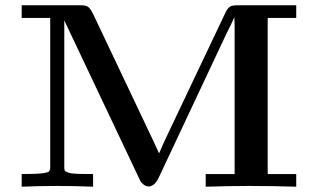

<svg xmlns="http://www.w3.org/2000/svg" viewBox="-20 -706 1204 726"><path d="M62 0V-47.9Q115.2 -47.9 137.7 -50.5Q160.2 -53.2 165 -57.6Q169.9 -62 169.9 -74.2V-638.2H62V-686H286.1Q304.2 -686 312.5 -680.4Q320.8 -674.8 330.1 -657.2L554.2 -185.1Q578.1 -133.3 581.1 -127H582Q598.1 -165 606.9 -183.1L832 -657.2Q840.8 -675.3 849.4 -680.7Q857.9 -686 876 -686H1100.1V-638.2H992.2V-47.9H1100.1V0Q1012.2 -2.9 923.8 -2.9H919.9Q851.1 -2.9 757.8 0V-47.9H867.2V-606.9L866.2 -641.1Q857.4 -620.1 836.9 -580.1L580.1 -34.2Q564 -1 542 -1Q530.8 -1 522 -9Q513.2 -17.1 511 -21.5Q508.8 -25.9 502.9 -38.1L223.1 -628.9V-74.2Q223.1 -64.5 225.1 -60.8Q227.1 -57.1 237.5 -53.5Q248 -49.8 269.5 -48.8Q291 -47.9 332 -47.9V0Q264.2 -2.9 197 -2.9Q129.9 -2.9 62 0Z"/></svg>

Font: CMU Serif
Style: Bold
Weight: 700
Version: Version 0.7.0